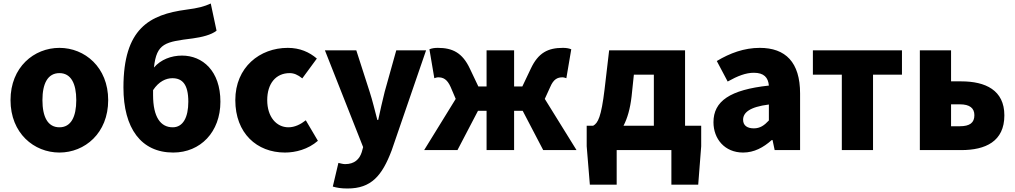

<svg xmlns="http://www.w3.org/2000/svg" viewBox="-20 -856 5788 1095"><path d="M319 14C463 14 597 -96 597 -285C597 -473 463 -583 319 -583C174 -583 40 -473 40 -285C40 -96 174 14 319 14ZM319 -130C252 -130 222 -190 222 -285C222 -379 252 -439 319 -439C385 -439 415 -379 415 -285C415 -190 385 -130 319 -130Z M853 -314V-342C886 -392 927 -410 963 -410C1019 -410 1054 -376 1054 -276C1054 -187 1024 -130 965 -130C896 -130 853 -188 853 -314ZM968 14C1123 14 1237 -103 1237 -276C1237 -452 1135 -539 1018 -539C956 -539 897 -516 858 -471C873 -611 923 -617 1080 -637C1131 -644 1185 -657 1215 -681L1182 -836C1145 -819 1112 -810 1043 -801C832 -773 684 -693 684 -357C684 -124 785 14 968 14Z M1605 14C1665 14 1737 -4 1793 -53L1724 -170C1695 -147 1661 -130 1625 -130C1556 -130 1504 -190 1504 -285C1504 -379 1553 -439 1632 -439C1656 -439 1678 -430 1704 -409L1787 -522C1744 -559 1690 -583 1621 -583C1462 -583 1322 -473 1322 -285C1322 -96 1445 14 1605 14Z M1962 219C2097 219 2159 147 2214 1L2410 -569H2240L2174 -333C2161 -279 2148 -226 2137 -172H2132C2117 -228 2105 -281 2088 -333L2012 -569H1833L2051 -17L2043 12C2030 52 2002 80 1948 80C1935 80 1920 75 1910 73L1878 208C1902 215 1925 219 1962 219Z M2399 0H2589L2706 -224H2755V0H2912V-224H2961L3078 0H3268L3087 -292L3118 -360C3137 -405 3160 -415 3188 -415C3196 -415 3203 -412 3210 -410L3238 -575C3223 -581 3208 -583 3190 -583C3106 -583 3050 -556 3007 -464L2959 -363H2912V-569H2755V-363H2708L2660 -464C2617 -556 2560 -583 2477 -583C2459 -583 2444 -581 2429 -575L2457 -410C2464 -412 2471 -415 2479 -415C2507 -415 2530 -405 2550 -360L2579 -292Z M3582 -306 3595 -430H3709V-139H3536C3558 -181 3574 -236 3582 -306ZM3497 0H3809V197H3962L3979 -22V-139H3887V-569H3454L3428 -347C3409 -188 3390 -154 3363 -139H3326V-22L3344 197H3497Z M4218 14C4281 14 4334 -15 4381 -57H4386L4398 0H4543V-323C4543 -501 4460 -583 4313 -583C4224 -583 4143 -553 4068 -508L4130 -391C4187 -423 4234 -441 4279 -441C4337 -441 4361 -414 4365 -368C4143 -344 4049 -279 4049 -159C4049 -64 4113 14 4218 14ZM4279 -124C4242 -124 4218 -140 4218 -173C4218 -213 4254 -246 4365 -260V-169C4339 -141 4315 -124 4279 -124Z M4781 0H4959V-430H5124V-569H4616V-430H4781Z M5226 0H5462C5600 0 5708 -49 5708 -198C5708 -342 5600 -392 5462 -392H5404V-569H5226ZM5404 -136V-261H5454C5511 -261 5537 -239 5537 -199C5537 -156 5511 -136 5454 -136Z"/></svg>

Font: Noto Sans JP Black
Style: Regular
Weight: 900
Designer: Ryoko NISHIZUKA 西塚涼子 (kana, bopomofo & ideographs); Paul D. Hunt (Latin, Greek & Cyrillic); Sandoll Communications 산돌커뮤니
Foundry: Adobe
Version: Version 2.002;hotconv 1.0.116;makeotfexe 2.5.65601